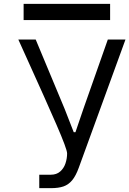

<svg xmlns="http://www.w3.org/2000/svg" viewBox="-20 -783 674 1000"><path d="M184.5 127H244.5Q274.5 127 293.5 110.2Q312.5 93.5 321 68Q329.5 42.5 329.5 16Q329.5 -6 274 -133.8Q218.5 -261.5 122.5 -473L75.5 -577H166L317 -215L364 -94.5H373L414.5 -216.5L541.5 -577H633.5L390.5 90Q375 133 355.8 156Q336.5 179 310.5 188Q284.5 197 244.5 197H184.5ZM103 -763H553.5V-678.5H103Z"/></svg>

Font: JuliaMono Light
Style: Regular
Weight: 300
Monospace: yes
Designer: cormullion
Foundry: corm
Version: Version 0.054; ttfautohint (v1.8.4)